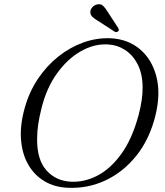

<svg xmlns="http://www.w3.org/2000/svg" viewBox="-20 -898 802 931"><path d="M515 -712.5Q599 -709 657.5 -660.2Q716 -611.5 738 -528Q760 -444.5 733.5 -337Q705 -222.5 641.2 -143Q577.5 -63.5 491.2 -23.2Q405 17 308.5 12.5Q245 10 195.8 -19.2Q146.5 -48.5 116.8 -100.2Q87 -152 81.8 -222.8Q76.5 -293.5 101 -378.5Q122.5 -454 164.5 -516.5Q206.5 -579 262.8 -623.8Q319 -668.5 383.5 -691.8Q448 -715 515 -712.5ZM323.5 -17Q389 -13.5 452.5 -46.5Q516 -79.5 568.5 -152Q621 -224.5 652 -340Q672.5 -417 671.5 -477Q670.5 -541.5 647.5 -586.2Q624.5 -631 586.8 -655.5Q549 -680 503 -682.5Q437.5 -686.5 372.5 -649.8Q307.5 -613 256.5 -542.2Q205.5 -471.5 181.5 -374Q170.5 -331 165.2 -294.5Q160 -258 160 -227Q158.5 -125 204.5 -72.8Q250.5 -20.5 323.5 -17ZM502 -841 554 -761Q555.5 -757.5 556.2 -753.5Q557 -749.5 552.5 -746Q544.5 -739.5 536 -744.5L452.5 -798.5Q437 -807.5 427.5 -816.8Q418 -826 418 -840Q418 -851 427 -862Q436 -873 451 -876.5Q468.5 -880.5 479.5 -870.2Q490.5 -860 502 -841Z"/></svg>

Font: Fraunces 9pt S000 Light
Style: Italic
Weight: 300
Italic angle: -16°
Version: Version 1.000; ttfautohint (v1.8.3)